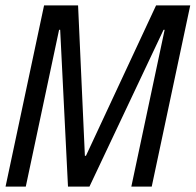

<svg xmlns="http://www.w3.org/2000/svg" viewBox="-27 -688 721 708"><path d="M-6.5 0 135.5 -668H260.9L286 -113.6H290L548.5 -668H674.5L532.5 0H457.3L580.1 -578.1H576.1L302.9 0H223.7L194.9 -578.1H190.9L68.1 0Z"/></svg>

Font: Atkinson Hyperlegible Mono ExtraLight
Style: Italic
Weight: 200
Italic angle: -12°
Monospace: yes
Designer: Elliott Scott, Megan Eiswerth, Linus Boman, Theodore Petrosky, Letters from Sweden
Foundry: Applied Design Works, Letters from Sweden
Version: Version 2.001